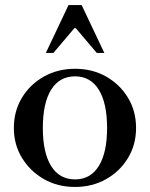

<svg xmlns="http://www.w3.org/2000/svg" viewBox="-20 -730 595 762"><path d="M278 12Q209 12 154.5 -19Q100 -50 67.5 -103Q35 -156 35 -222Q35 -289 67 -342Q99 -395 154 -426Q209 -457 278 -457Q347 -457 401.5 -426Q456 -395 488 -342Q520 -289 520 -222Q520 -156 488 -103Q456 -50 401 -19Q346 12 278 12ZM278 -18Q339 -18 372 -71Q405 -124 405 -222Q405 -321 372 -374Q339 -427 278 -427Q216 -427 183 -374Q150 -321 150 -222Q150 -124 183 -71Q216 -18 278 -18ZM162 -520 252 -710H304L394 -520H364L281 -618H275L192 -520Z"/></svg>

Font: Baskervville SemiBold
Style: Regular
Weight: 600
Version: Version 1.100